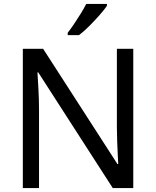

<svg xmlns="http://www.w3.org/2000/svg" viewBox="-20 -964 800 984"><path d="M663 0H558L176 -593H172Q174 -558 177 -506Q180 -454 180 -399V0H97V-714H201L582 -123H586Q585 -139 583.5 -171Q582 -203 580.5 -241Q579 -279 579 -311V-714H663ZM528 -934Q516 -916 491 -887.5Q466 -859 437.5 -830.5Q409 -802 385 -784H327V-796Q342 -815 359.5 -841Q377 -867 394 -894.5Q411 -922 422 -944H528Z"/></svg>

Font: Noto Sans Old Persian
Style: Regular
Weight: 400
Designer: Monotype Design Team
Foundry: Monotype Imaging Inc.
Version: Version 2.001; ttfautohint (v1.8.4.7-5d5b)